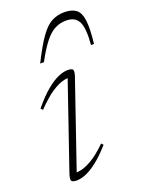

<svg xmlns="http://www.w3.org/2000/svg" viewBox="-134 -745 608 818"><g transform="rotate(-20 170.5 -336.0)"><path d="M50 -30.5 185.5 -425.5 198.5 -413Q182 -415 159.8 -409.5Q137.5 -404 107.5 -384.2Q77.5 -364.5 36.5 -322L28 -330.5Q64.5 -375 95.2 -400.2Q126 -425.5 150.5 -435.5Q175 -445.5 191.5 -445.5Q213.5 -445.5 216.5 -437Q219.5 -428.5 212 -407L76 -10.5L63 -23Q78.5 -21 100 -25.2Q121.5 -29.5 151 -46.8Q180.5 -64 220 -102.5L228 -94Q192.5 -54 163.5 -31.5Q134.5 -9 111.2 0.5Q88 10 69.5 10Q47.5 10 45 0.8Q42.5 -8.5 50 -30.5ZM258.5 -646Q231 -646 207.5 -634Q184 -622 160.8 -592.8Q137.5 -563.5 109.5 -511.5H92.5Q127 -580.5 153 -617.2Q179 -654 205 -668Q231 -682 263 -682Q296.5 -682 315.5 -668Q334.5 -654 339.5 -617.2Q344.5 -580.5 336.5 -511.5H323Q329.5 -585.5 314.5 -615.8Q299.5 -646 258.5 -646Z"/></g></svg>

Font: Newsreader 24pt ExtraLight
Style: Italic
Weight: 250
Italic angle: -17°
Designer: Hugues Gentile
Foundry: Production Type
Version: Version 1.003